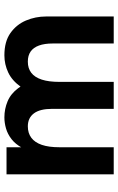

<svg xmlns="http://www.w3.org/2000/svg" viewBox="150 -693 543 883"><g transform="rotate(-90 421.5 -251.5)"><path d="M61.2 0V-493H185.8V-364.8L158.6 -343.8Q166.4 -390.8 183.4 -421.7Q200.4 -452.6 223.5 -470.3Q246.6 -488 272.3 -495.4Q298 -502.8 323.2 -502.8Q361.6 -502.8 396.8 -488.2Q432 -473.6 457.9 -438.8Q483.8 -404 493.6 -342.6L419.8 -316.2Q434.8 -386.4 463.5 -427Q492.2 -467.6 529.7 -485.2Q567.2 -502.8 608.6 -502.8Q672 -502.8 711.1 -475Q750.2 -447.2 768.7 -403.5Q787.2 -359.8 787.2 -310.8V0H663V-280.6Q663 -318.2 653.7 -343.7Q644.4 -369.2 626.1 -382.1Q607.8 -395 579.4 -395Q548.8 -395 528.1 -379.1Q507.4 -363.2 496.9 -330.9Q486.4 -298.6 486.4 -249.4V0H362.4V-283.4Q362.4 -339.4 341.5 -367.2Q320.6 -395 282 -395Q250.8 -395 229.3 -378.9Q207.8 -362.8 196.8 -330.7Q185.8 -298.6 185.8 -249.4V0Z"/></g></svg>

Font: Hanken Grotesk
Style: Regular
Weight: 400
Designer: Alfredo Marco Pradil
Foundry: Hanken Design Co.
Version: Version 3.013